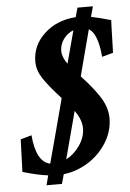

<svg xmlns="http://www.w3.org/2000/svg" viewBox="-56 -811 606 897"><g transform="rotate(-5 247.0 -362.0)"><path d="M414.1 -768.6 400.9 -720.2Q440.4 -712.4 493.7 -696.8Q492.7 -684.1 492.2 -662.1Q491.7 -640.1 490.7 -605.7Q489.7 -571.3 488.8 -543.9L436.5 -529.8Q426.8 -640.6 385.7 -663.1Q376 -626.5 357.2 -554.9Q338.4 -483.4 329.1 -447.3Q390.6 -380.9 418.2 -334.7Q445.8 -288.6 445.8 -240.7Q445.8 -180.2 411.9 -126.2Q377.9 -72.3 324.2 -39.1Q270.5 -5.9 210 1Q208.5 7.8 203.9 23.4Q199.2 39.1 197.8 45.4H125.5L137.2 0Q89.8 -5.4 18.6 -26.4Q18.6 -28.8 23.9 -178.7L75.7 -193.4Q86.4 -66.9 151.4 -53.7Q162.6 -95.2 189.7 -196.5Q216.8 -297.9 231.4 -354Q174.3 -416.5 148.9 -455.3Q123.5 -494.1 123.5 -533.7Q123.5 -610.4 181.9 -664.6Q240.2 -718.8 329.6 -725.1Q333.5 -739.7 341.8 -768.6ZM286.6 -289.1Q266.6 -214.4 227.5 -66.9Q265.1 -86.4 291.7 -125Q318.4 -163.6 318.4 -205.1Q318.4 -245.1 286.6 -289.1ZM272.5 -511.7Q309.6 -651.4 313.5 -665Q285.2 -654.3 266.8 -628.9Q248.5 -603.5 248.5 -573.2Q248.5 -544.9 272.5 -511.7Z"/></g></svg>

Font: Flanker
Style: Bold Italic
Weight: 700
Italic angle: -12°
Designer: Flanker
Version: Version 2.000